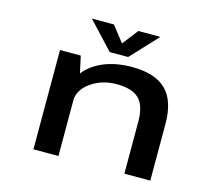

<svg xmlns="http://www.w3.org/2000/svg" viewBox="-99 -811 1048 934"><g transform="rotate(15 425.0 -344.0)"><path d="M598 -688 472 -553H379L253 -688H364L426 -609L487 -688ZM143 0V-500H247.5L266 -415Q301.5 -460.5 362.8 -485.8Q424 -511 503.5 -511Q620 -511 675.8 -456.2Q731.5 -401.5 731.5 -285V0H601V-262Q601 -342 566 -376.5Q531 -411 452.5 -411Q383 -411 329.2 -375.5Q275.5 -340 269 -289V0Z"/></g></svg>

Font: League Mono Wide Medium
Style: Regular
Weight: 500
Width: 8
Designer: Tyler Finck
Foundry: The League of Moveable Type / Tyler Finck
Version: Version 2.210